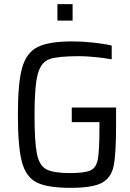

<svg xmlns="http://www.w3.org/2000/svg" viewBox="-20 -895 625 923"><path d="M66 0ZM66 -344Q66 -497 86.5 -569.5Q107 -642 161 -669Q215 -696 328 -696Q373 -696 426 -690.5Q479 -685 517 -676V-610Q477 -617 433.5 -621Q390 -625 362 -625Q259 -625 218.5 -611Q178 -597 162 -540.5Q146 -484 146 -344Q146 -212 157.5 -155.5Q169 -99 203 -81Q237 -63 316 -63Q388 -63 415.5 -76Q443 -89 450.5 -130.5Q458 -172 458 -280V-308H325V-378H538V-293Q538 -155 526.5 -98Q515 -41 470.5 -16.5Q426 8 319 8Q207 8 155.5 -18.5Q104 -45 85 -117.5Q66 -190 66 -344ZM256 -796V-875H329V-796Z"/></svg>

Font: Assailand
Style: Regular
Weight: 400
Designer: Hector Gatti with collaboration of the Omnibus-Type team
Foundry: Omnibus-Type
Version: Version 0.072;October 19, 2019;FontCreator 12.0.0.2547 64-bi